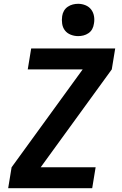

<svg xmlns="http://www.w3.org/2000/svg" viewBox="-20 -990 640 1010"><path d="M23 0 41 -110 415 -625H126L144 -735H586L568 -625L194 -110H483L465 0ZM391 -800Q371 -800 352 -807.5Q333 -815 321.5 -830Q310 -845 307 -865Q304 -885 307 -905Q309 -920 316.5 -933Q324 -946 336.5 -954.5Q349 -963 363 -966.5Q377 -970 391 -970Q411 -970 429.5 -962.5Q448 -955 459.5 -940Q471 -925 474.5 -905Q478 -885 474 -865Q472 -850 465 -837Q458 -824 445.5 -815.5Q433 -807 419 -803.5Q405 -800 391 -800Z"/></svg>

Font: Iosevka XBd Ex Obl
Style: Regular
Weight: 800
Width: 7
Italic angle: -9°
Monospace: yes
Designer: Belleve Invis
Foundry: Belleve Invis
Version: Version 32.5.0; ttfautohint (v1.8.4)